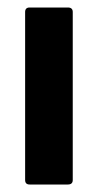

<svg xmlns="http://www.w3.org/2000/svg" viewBox="-20 -492 261 512"><path d="M174 -12Q174 0 161 0H59Q47 0 47 -12V-460Q47 -472 59 -472H161Q174 -472 174 -460Z"/></svg>

Font: Glory Thin
Style: Bold
Weight: 700
Version: Version 1.011